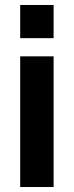

<svg xmlns="http://www.w3.org/2000/svg" viewBox="-20 -750 295 770"><path d="M61 0V-524H195V0ZM61 -597V-730H195V-597Z"/></svg>

Font: Raleway Thin
Style: Bold
Weight: 700
Version: Version 4.026